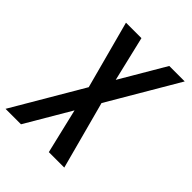

<svg xmlns="http://www.w3.org/2000/svg" viewBox="-258 -635 966 966"><g transform="rotate(45 224.5 -152.5)"><path d="M-51 215 168 -158 71 -520H181L238 -280L379 -520H489L270 -147L367 215H257L200 -25L59 215Z"/></g></svg>

Font: Iosevka SS18 Semibold
Style: Italic
Weight: 600
Italic angle: -9°
Monospace: yes
Designer: Belleve Invis
Foundry: Belleve Invis
Version: Version 25.1.1; ttfautohint (v1.8.4)